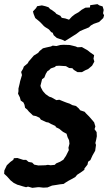

<svg xmlns="http://www.w3.org/2000/svg" viewBox="-41 -894 522 926"><path d="M168 11 150 9H141L115 12L94 6L85 9L70 5L51 -1L43 -3L25 -12L10 -24L-7 -43L-21 -56L-20 -72L-8 -97L9 -113L23 -123L26 -131L43 -132L71 -123H85L97 -113L114 -110L124 -100L144 -96L178 -97L190 -99L203 -97L223 -99L230 -106L249 -114L265 -124L270 -132L277 -142L287 -162L291 -170L289 -181L294 -201L292 -218L285 -232L280 -249L263 -258L253 -266L246 -272L228 -281L227 -286L205 -296L193 -303L182 -305L156 -317L150 -326L133 -334L118 -337L111 -344L99 -355L90 -366L80 -374L77 -389L72 -400L59 -409L55 -424L46 -442L48 -454V-467L54 -492L56 -502L65 -532L61 -547L70 -562L74 -573L93 -589L97 -597L110 -612L122 -626L143 -639L150 -648L166 -661L182 -665L205 -670L213 -674L231 -672L250 -677L265 -678L295 -677L312 -673L324 -670L333 -666L354 -667L382 -651L393 -642L413 -628L410 -611L414 -597L403 -577L384 -561L370 -555L354 -546H333L315 -557L308 -565L292 -566L277 -575L244 -577L229 -576L224 -571L204 -564L195 -555L188 -551L180 -538L173 -520L162 -512L154 -480L157 -471L165 -456L169 -451L179 -440L196 -428L208 -424L222 -416L231 -411L245 -413L267 -404L280 -399L295 -394L308 -387L325 -383L338 -372L346 -362L367 -355L374 -347L388 -333L396 -324L413 -304L419 -284L415 -271L425 -257L426 -237L423 -221L419 -204L422 -195L418 -167L405 -144L395 -122L384 -114L381 -100L366 -81V-75L348 -62L331 -51L322 -40L304 -30L289 -22L276 -14L266 -7L248 -5L230 -2L210 1L188 10ZM272 -696 262 -701 233 -711 218 -724 213 -736 206 -739 195 -752 176 -764 170 -769 155 -785 145 -794 129 -807 121 -827 118 -839 133 -855 138 -864 161 -868 178 -864 193 -859 201 -850 207 -847 225 -834 231 -827 250 -818 257 -808 274 -805 292 -799 306 -814 320 -825 338 -835 353 -847 371 -857 393 -858 394 -869 429 -874 438 -868 454 -863 459 -846 456 -830 461 -820 457 -807 437 -788 411 -779 397 -771 388 -762 361 -751 345 -744 328 -731 309 -719 295 -710Z"/></svg>

Font: Winky Rough Medium
Style: Italic
Weight: 500
Italic angle: -8.97852°
Designer: Simon Atzbach
Foundry: typofactur
Version: Version 1.206; ttfautohint (v1.8.4.7-5d5b)